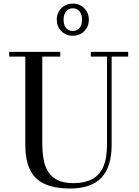

<svg xmlns="http://www.w3.org/2000/svg" viewBox="-20 -1040 777 1074"><path d="M697 -750V-723.5H604.5V-230Q604.5 -106.5 547.2 -46Q490 14.5 371.5 14.5Q242 14.5 181.8 -43Q121.5 -100.5 121.5 -230V-723.5H31.5V-750H317V-723.5H216.5V-240Q216.5 -190.5 223.8 -149.2Q231 -108 250 -78.2Q269 -48.5 303.2 -32Q337.5 -15.5 391.5 -15.5Q451.5 -15.5 493.2 -36.8Q535 -58 556.8 -105.2Q578.5 -152.5 578.5 -230V-723.5H488V-750ZM387 -840Q349 -840 323.2 -865.8Q297.5 -891.5 297.5 -929.5Q297.5 -968 323.2 -994Q349 -1020 387 -1020Q425.5 -1020 451.2 -994Q477 -968 477 -929.5Q477 -891.5 451.2 -865.8Q425.5 -840 387 -840ZM387 -867Q403.5 -867 415.2 -875Q427 -883 433 -897.2Q439 -911.5 439 -929.5Q439 -948 433 -962.5Q427 -977 415.2 -985.2Q403.5 -993.5 387 -993.5Q370.5 -993.5 359 -985.2Q347.5 -977 341.5 -962.5Q335.5 -948 335.5 -929.5Q335.5 -911.5 341.5 -897.2Q347.5 -883 359 -875Q370.5 -867 387 -867Z"/></svg>

Font: Bodoni Moda 9pt
Style: Regular
Weight: 400
Designer: Owen Earl
Foundry: indestructible type
Version: Version 2.005